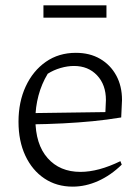

<svg xmlns="http://www.w3.org/2000/svg" viewBox="-20 -688 523 716"><path d="M251 8Q191 8 145.5 -22.5Q100 -53 74.5 -107.5Q49 -162 49 -234Q49 -308 76 -366Q103 -424 151 -457.5Q199 -491 263 -491Q315 -491 353.5 -468.5Q392 -446 413.5 -406.5Q435 -367 435 -315L432 -250Q377 -241 325.5 -236Q274 -231 216.5 -228Q159 -225 86 -224L87 -266L373 -270L375 -315Q375 -372 342 -407Q309 -442 256 -442Q232 -442 206 -434.5Q180 -427 158 -413Q135 -375 123.5 -331.5Q112 -288 112 -244Q112 -150 157.5 -98.5Q203 -47 280 -47Q347 -47 429 -87L434 -74Q393 -34 346 -13Q299 8 251 8ZM142 -622V-668H377V-622Z"/></svg>

Font: Piazzolla 24pt Light
Style: Regular
Weight: 300
Designer: Juan Pablo del Peral
Foundry: Huerta Tipografica
Version: Version 2.005